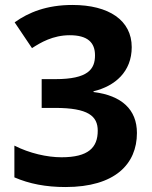

<svg xmlns="http://www.w3.org/2000/svg" viewBox="-20 -744 612 774"><path d="M511 -554C511 -662 419 -724 272 -724C168 -724 95 -694 39 -654L109 -550C143 -572 193 -602 261 -602C334 -602 363 -572 363 -521C363 -465 335 -425 203 -425H148V-309H202C336 -309 374 -276 374 -217C374 -149 336 -110 228 -110C170 -110 99 -126 38 -157V-29C98 -3 165 10 244 10C444 10 532 -83 532 -208C532 -302 471 -359 357 -373V-376C444 -397 511 -455 511 -554Z"/></svg>

Font: Noto Sans Javanese
Style: Bold
Weight: 700
Designer: Monotype Design Team
Foundry: Monotype Imaging Inc.
Version: Version 2.005